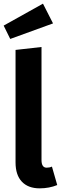

<svg xmlns="http://www.w3.org/2000/svg" viewBox="-20 -1014 336 1050"><path d="M207 -757V-139Q207 -97 235 -97Q252 -97 264 -103L293 -2Q249 16 197 16Q134 16 99.5 -20.5Q65 -57 65 -126V-741ZM270 -886 36 -801 0 -874 215 -994Z"/></svg>

Font: FiraSans
Style: Regular
Weight: 600
Designer: Carrois Corporate & Edenspiekermann AG
Foundry: Carrois Corporate GbR & Edenspiekermann AG
Version: Version 3.106;PS 003.106;hotconv 1.0.70;makeotf.lib2.5.58329